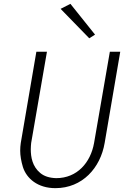

<svg xmlns="http://www.w3.org/2000/svg" viewBox="-20 -969 645 998"><path d="M295 -923 444 -770 474 -789 346 -949ZM169 -700 88 -226C86 -213 85 -199 85 -186C85 -160 90 -131 99 -101C118 -41 176 9 268 9C408 9 502 -96 524 -226L605 -700H551L469 -226C451 -124 381 -43 272 -43C237 -44 209 -53 189 -70C148 -104 140 -153 140 -193C140 -204 141 -215 142 -226L224 -700Z"/></svg>

Font: Jost Light
Style: Italic
Weight: 300
Italic angle: -5°
Version: Version 3.710